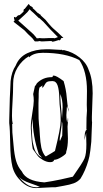

<svg xmlns="http://www.w3.org/2000/svg" viewBox="-20 -948 525 978"><path d="M67 -866Q74 -871 77 -871H80Q87 -876 100 -889V-894Q100 -902 106 -903L126 -928L134 -918Q137 -918 148 -909L146 -907Q159 -896 164 -890L173 -881H175Q180 -876 188 -872L187 -870L212 -847Q222 -835 228 -827.5Q234 -820 240 -814L250 -804Q253 -801 262.5 -793Q272 -785 278 -779L303 -755L292 -754Q292 -753 290.5 -751Q289 -749 290 -748L283 -742L279 -744Q255 -736 251 -736L247 -735L245 -738L238 -739L196 -737H190Q187 -738 182 -739L172 -737H159Q157 -737 155 -740Q153 -743 150.5 -746Q148 -749 146 -752L138 -760Q125 -771 104 -794L53 -834L49 -839L55 -844L52 -851L51 -862L61 -859Q62 -862 67 -864ZM204 -753 227 -754H254L258 -753L264 -755Q265 -756 275 -759L267 -767Q241 -792 201 -837L179 -857V-855L152 -881Q134 -896 131 -901Q122 -887 106 -873Q90 -859 82 -851L73 -843Q85 -833 110 -810L150 -774L163 -759L167 -753H169Q179 -753 180 -754H183Q190 -753 195 -753ZM299 -692 306 -693 309 -692Q350 -683 385 -655.5Q420 -628 432 -591Q452 -545 452 -473L448 -354V-340Q448 -328 449 -326Q448 -315 447 -277.5Q446 -240 445 -226Q444 -212 440 -180.5Q436 -149 430 -130Q415 -78 390 -38Q376 -22 356 -14.5Q336 -7 303.5 -1.5Q271 4 262 6H243L164 10Q123 10 88 -24Q53 -58 43 -100Q33 -142 32 -216Q31 -290 27 -321V-334L30 -448Q31 -461 32 -489.5Q33 -518 34 -535Q39 -583 60 -614Q77 -657 119 -677Q161 -697 214 -697H234L288 -694Q293 -694 294 -695Q296 -692 299 -692ZM423 -384 422 -414 423 -485Q423 -585 384 -642Q313 -679 198 -679Q151 -679 128 -656L127 -659Q128 -660 128 -662Q92 -641 69.5 -604Q47 -567 47 -523Q47 -479 44 -432Q41 -385 41 -358Q41 -331 45 -316H44Q43 -317 42 -317L43 -273Q45 -258 49 -208.5Q53 -159 62 -128.5Q71 -98 91 -75Q114 -25 206 -19Q212 -20 246 -25.5Q280 -31 351 -48Q401 -119 410.5 -141Q420 -163 420 -213L419 -254V-271L410 -234Q411 -238 411.5 -257.5Q412 -277 419 -286L420 -284L422 -292L420 -289Q420 -360 423 -384ZM324 -303 326 -242Q326 -201 317 -174V-170Q317 -163 294 -148.5Q271 -134 256 -134Q253 -122 235.5 -122Q218 -122 199 -133Q180 -144 172 -154.5Q164 -165 147 -189Q141 -219 137 -293V-303Q137 -327 144.5 -371.5Q152 -416 152 -434.5Q152 -453 149 -469L158 -510Q162 -512 164 -517Q166 -522 168 -524Q199 -555 243 -555Q247 -555 248 -556.5Q249 -558 248.5 -559Q248 -560 249 -561.5Q250 -563 254 -563Q267 -563 304 -535Q317 -492 320 -451Q323 -410 329 -390L328 -378Q328 -392 322 -408Q320 -400 320 -398V-390L318 -362Q318 -339 322 -324Q324 -328 324.5 -336Q325 -344 326 -348Q327 -347 327 -337ZM260 -179Q289 -295 289 -333Q289 -371 286 -392Q283 -413 282 -451.5Q281 -490 273.5 -512.5Q266 -535 247 -535Q228 -535 220.5 -531Q213 -527 208 -517Q203 -507 198 -502L194 -503L197 -513L181 -502Q177 -488 177 -472V-454Q176 -443 176 -422V-392Q176 -334 178.5 -316.5Q181 -299 183 -260.5Q185 -222 190.5 -196.5Q196 -171 211 -152H215Q250 -172 260 -179ZM146 -343Q141 -311 141.5 -297Q142 -283 143.5 -257.5Q145 -232 147 -222Q149 -212 154 -194Q163 -161 194 -144Q192 -148 178 -162Q147 -254 146 -343ZM167 6Q169 6 183 4Q174 -1 133 -15Q92 -29 77 -47Q91 -27 114 -10.5Q137 6 167 6ZM296 -345 299 -402Q299 -441 287 -469Q287 -435 296 -345ZM297 -257 298 -304Q298 -323 295 -330Q295 -312 289.5 -278.5Q284 -245 284 -238Q284 -231 286 -231ZM262 -559 265 -558Z"/></svg>

Font: Londrina Sketch
Style: Regular
Weight: 400
Designer: Marcelo Magalhaes
Foundry: Marcelo Magalhaes
Version: Version 1.001 2011